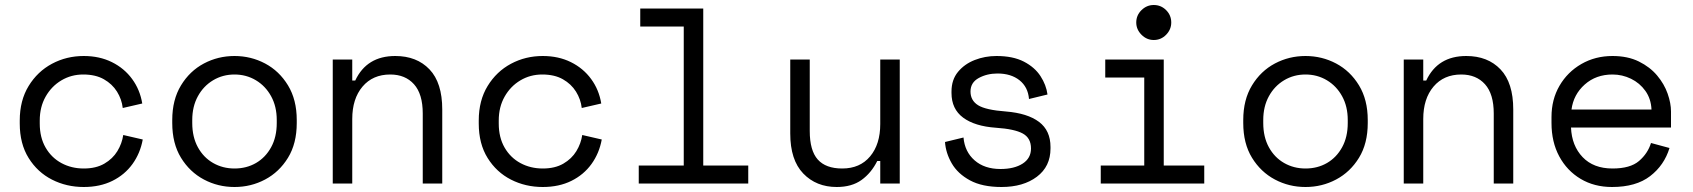

<svg xmlns="http://www.w3.org/2000/svg" viewBox="-20 -734 6772 768"><path d="M315 14Q246 14 188 -15.5Q130 -45 94.5 -102Q59 -159 59 -240V-252Q59 -332 94.5 -390Q130 -448 188 -479Q246 -510 315 -510Q378 -510 427.5 -485.5Q477 -461 508.5 -418Q540 -375 549 -320L471 -302Q467 -337 448 -367.5Q429 -398 395.5 -417Q362 -436 313 -436Q265 -436 225.5 -412.5Q186 -389 162.5 -347.5Q139 -306 139 -252V-240Q139 -184 162.5 -143.5Q186 -103 226 -81.5Q266 -60 315 -60Q364 -60 397.5 -79.5Q431 -99 449.5 -129.5Q468 -160 473 -194L551 -176Q541 -121 510 -78Q479 -35 429.5 -10.5Q380 14 315 14Z M918 14Q852 14 795.5 -16Q739 -46 704 -103Q669 -160 669 -242V-254Q669 -335 704 -392.5Q739 -450 795.5 -480Q852 -510 918 -510Q984 -510 1040.5 -480Q1097 -450 1132 -392.5Q1167 -335 1167 -254V-242Q1167 -160 1132 -103Q1097 -46 1040.5 -16Q984 14 918 14ZM918 -60Q966 -60 1004 -82Q1042 -104 1064.5 -145Q1087 -186 1087 -242V-254Q1087 -308 1064.5 -349Q1042 -390 1003.5 -413Q965 -436 918 -436Q871 -436 832.5 -413Q794 -390 771.5 -349Q749 -308 749 -254V-242Q749 -186 771.5 -145Q794 -104 832.5 -82Q871 -60 918 -60Z M1311 0V-496H1389V-412H1401Q1447 -510 1561 -510Q1647 -510 1698 -456.5Q1749 -403 1749 -296V0H1671V-280Q1671 -358 1636 -397Q1601 -436 1541 -436Q1471 -436 1430 -387.5Q1389 -339 1389 -258V0Z M2151 14Q2082 14 2024 -15.5Q1966 -45 1930.5 -102Q1895 -159 1895 -240V-252Q1895 -332 1930.5 -390Q1966 -448 2024 -479Q2082 -510 2151 -510Q2214 -510 2263.5 -485.5Q2313 -461 2344.5 -418Q2376 -375 2385 -320L2307 -302Q2303 -337 2284 -367.5Q2265 -398 2231.5 -417Q2198 -436 2149 -436Q2101 -436 2061.5 -412.5Q2022 -389 1998.5 -347.5Q1975 -306 1975 -252V-240Q1975 -184 1998.5 -143.5Q2022 -103 2062 -81.5Q2102 -60 2151 -60Q2200 -60 2233.5 -79.5Q2267 -99 2285.5 -129.5Q2304 -160 2309 -194L2387 -176Q2377 -121 2346 -78Q2315 -35 2265.5 -10.5Q2216 14 2151 14Z M2535 0V-72H2715V-628H2541V-700H2793V-72H2973V0Z M3327 14Q3245 14 3193 -40Q3141 -94 3141 -200V-496H3219V-210Q3219 -132 3251 -96Q3283 -60 3349 -60Q3420 -60 3460.5 -108.5Q3501 -157 3501 -238V-496H3579V0H3501V-90H3489Q3465 -42 3426 -14Q3387 14 3327 14Z M3986 14Q3909 14 3860 -12.5Q3811 -39 3787 -80.5Q3763 -122 3760 -166L3834 -184Q3839 -127 3878.5 -92.5Q3918 -58 3982 -58Q4037 -58 4070.5 -79.5Q4104 -101 4104 -140Q4104 -182 4071 -200Q4038 -218 3964 -223Q3879 -229 3832.5 -263.5Q3786 -298 3786 -362V-368Q3786 -415 3812 -446.5Q3838 -478 3879 -494Q3920 -510 3966 -510Q4032 -510 4075.5 -487.5Q4119 -465 4142 -429.5Q4165 -394 4170 -356L4096 -338Q4092 -386 4058 -413Q4024 -440 3970 -440Q3928 -440 3895 -422Q3862 -404 3862 -368Q3862 -332 3892.5 -313Q3923 -294 4004 -288Q4090 -281 4136 -246.5Q4182 -212 4182 -146V-140Q4182 -68 4127.5 -27Q4073 14 3986 14Z M4595 -574Q4567 -574 4546 -595Q4525 -616 4525 -644Q4525 -673 4546 -693.5Q4567 -714 4595 -714Q4624 -714 4644.5 -693.5Q4665 -673 4665 -644Q4665 -616 4644.5 -595Q4624 -574 4595 -574ZM4383 0V-72H4557V-424H4401V-496H4635V-72H4797V0Z M5202 14Q5136 14 5079.5 -16Q5023 -46 4988 -103Q4953 -160 4953 -242V-254Q4953 -335 4988 -392.5Q5023 -450 5079.5 -480Q5136 -510 5202 -510Q5268 -510 5324.5 -480Q5381 -450 5416 -392.5Q5451 -335 5451 -254V-242Q5451 -160 5416 -103Q5381 -46 5324.5 -16Q5268 14 5202 14ZM5202 -60Q5250 -60 5288 -82Q5326 -104 5348.5 -145Q5371 -186 5371 -242V-254Q5371 -308 5348.5 -349Q5326 -390 5287.5 -413Q5249 -436 5202 -436Q5155 -436 5116.5 -413Q5078 -390 5055.5 -349Q5033 -308 5033 -254V-242Q5033 -186 5055.5 -145Q5078 -104 5116.5 -82Q5155 -60 5202 -60Z M5595 0V-496H5673V-412H5685Q5731 -510 5845 -510Q5931 -510 5982 -456.5Q6033 -403 6033 -296V0H5955V-280Q5955 -358 5920 -397Q5885 -436 5825 -436Q5755 -436 5714 -387.5Q5673 -339 5673 -258V0Z M6428 14Q6357 14 6302.5 -18.5Q6248 -51 6217 -108.5Q6186 -166 6186 -242V-266Q6186 -336 6218 -391Q6250 -446 6305.5 -478Q6361 -510 6430 -510Q6491 -510 6535.5 -488Q6580 -466 6608.5 -432Q6637 -398 6650.5 -359.5Q6664 -321 6664 -288V-224H6264Q6267 -151 6310.5 -105.5Q6354 -60 6430 -60Q6501 -60 6536 -90Q6571 -120 6584 -162L6658 -142Q6637 -73 6580.5 -29.5Q6524 14 6428 14ZM6266 -296H6586Q6584 -339 6561.5 -370.5Q6539 -402 6504 -419Q6469 -436 6430 -436Q6364 -436 6319 -396Q6274 -356 6266 -296Z"/></svg>

Font: Space Mono
Style: Regular
Weight: 400
Monospace: yes
Designer: Colophon Foundry + Benjamin Critton
Foundry: Colophon Foundry & Benjamin Critton
Version: Version 1.003; ttfautohint (v1.8.4.7-5d5b)